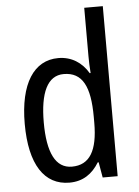

<svg xmlns="http://www.w3.org/2000/svg" viewBox="-54 -802 617 855"><g transform="rotate(-5 254.0 -375.0)"><path d="M222 10C283 10 325 -20 355 -69H359L371 0H438V-760H355V-543C355 -523 356 -494 358 -468H354C325 -517 279 -547 220 -547C111 -547 46 -448 46 -268C46 -86 110 10 222 10ZM239 -60C166 -60 131 -132 131 -267C131 -399 165 -474 238 -474C322 -474 355 -408 355 -272V-246C355 -122 319 -60 239 -60Z"/></g></svg>

Font: Noto Sans Condensed
Style: Regular
Weight: 400
Width: 3
Designer: Monotype Design Team
Foundry: Monotype Imaging Inc.
Version: Version 2.013